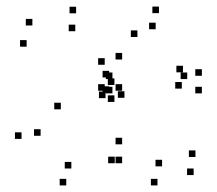

<svg xmlns="http://www.w3.org/2000/svg" viewBox="-20 -542 660 584"><path d="M351.5 -361V-381H331.5V-361ZM211.5 -501.5V-521.5H191.5V-501.5ZM78.5 -464.5V-484.5H58.5V-464.5ZM61 -400V-420H41V-400ZM209 -447V-467H189V-447ZM298.5 -345V-365H278.5V-345ZM298.5 -266V-286H278.5V-266ZM351.5 -266V-286H331.5V-266ZM569 -9.5V-29.5H549V-9.5ZM574.5 -64.5V-84.5H554.5V-64.5ZM473 -36V-56H453V-36ZM358.5 -244.5V-264.5H338.5V-244.5ZM398 -429.5V-449.5H378V-429.5ZM453.5 -453V-473H433.5V-453ZM536.5 -322V-342H516.5V-322ZM533 -272.5V-292.5H513V-272.5ZM549.5 -301.5V-321.5H529.5V-301.5ZM322 -301.5V-321.5H302V-301.5ZM322 -258V-278H302V-258ZM594 -258V-278H574V-258ZM594 -311.5V-331.5H574V-311.5ZM463.5 -502V-522H443.5V-502ZM312 -306.5V-326.5H292V-306.5ZM312 -259.5V-279.5H292V-259.5ZM301 -243.5V-263.5H281V-243.5ZM459 22V2H439V22ZM329 -45.5V-65.5H309V-45.5ZM351.5 -45.5V-65.5H331.5V-45.5ZM351.5 -103V-123H331.5V-103ZM197 -29.5V-49.5H177V-29.5ZM103.5 -129V-149H83.5V-129ZM165 -209.5V-229.5H145V-209.5ZM328 -232V-252H308V-232ZM328 -283.5V-303.5H308V-283.5ZM45.5 -119.5V-139.5H25.5V-119.5ZM181.5 22V2H161.5V22Z"/></svg>

Font: Monaspace Argon Dots Var
Style: Regular
Weight: 400
Designer: Riley Cran and the Lettermatic Team
Version: Version 1.100 (Monaspace Argon Dots)